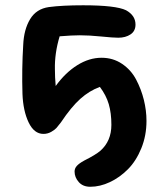

<svg xmlns="http://www.w3.org/2000/svg" viewBox="-20 -527 608 734"><path d="M325.2 187Q296.9 187 281 168.9Q265.1 150.9 265.1 128.9Q265.1 116.7 273.7 107.2Q282.2 97.7 301.8 86.9Q345.7 64.9 363.8 49.3Q405.8 12.2 405.8 -49.8Q405.8 -94.7 395.8 -128.9Q385.7 -163.1 361.8 -194.8Q321.8 -180.2 287.1 -149.2Q252.4 -118.2 212.9 -59.1Q201.7 -44.4 195.6 -37.6Q189.5 -30.8 175.8 -22.9Q162.1 -15.1 146 -15.1Q110.4 -15.1 89.4 -59.1Q68.4 -103 65.9 -168Q63 -262.7 68.8 -356Q71.3 -414.1 95 -453.6Q118.7 -493.2 167 -500Q217.8 -506.8 297.9 -506.8Q422.9 -506.8 461.9 -487.8Q498 -467.8 498 -433.1Q498 -408.2 479 -395.5Q460 -382.8 432.1 -382.8Q412.1 -382.8 366.5 -387.5Q320.8 -392.1 285.2 -392.1Q255.9 -392.1 208 -388.2Q188.5 -323.2 189.9 -262.2Q189.9 -232.4 192.9 -198.2Q230 -249.5 275.4 -277.8Q320.8 -306.2 368.2 -306.2Q412.1 -306.2 446.5 -283Q481 -259.8 500.5 -222.7Q520 -185.5 530 -145Q540 -104.5 540 -64.9Q540 -8.8 520.3 39.8Q500.5 88.4 469.2 119.9Q438 151.4 400.1 169.2Q362.3 187 325.2 187Z"/></svg>

Font: Shantell Sans Irregular
Style: Regular
Weight: 600
Designer: Stephen Nixon, Anya Danilova, Shantell Martin
Foundry: Arrow Type
Version: Version 1.006;[9816181b4]